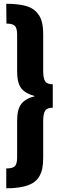

<svg xmlns="http://www.w3.org/2000/svg" viewBox="-20 -859 307 1018"><path d="M13.2 -838.9Q72.3 -838.9 111.1 -829.1Q149.9 -819.3 171.1 -797.6Q192.4 -775.9 200.7 -747.6Q209 -719.2 209 -676.8V-484.9Q209 -444.3 219.2 -428.2Q229.5 -412.1 259.8 -412.1V-288.1Q229.5 -288.1 219.2 -271.7Q209 -255.4 209 -214.8V-22.9Q209 10.7 204.1 34.9Q199.2 59.1 186.3 79.6Q173.3 100.1 151.4 112.8Q129.4 125.5 95 132.3Q60.5 139.2 13.2 139.2V34.2Q46.9 34.2 58.8 22Q70.8 9.8 70.8 -23.9V-217.8Q70.8 -279.8 93 -308.1Q115.2 -336.4 165 -349.1Q114.3 -363.3 92.5 -391.1Q70.8 -418.9 70.8 -481.9V-675.8Q70.8 -709.5 58.8 -721.7Q46.9 -733.9 14.2 -733.9Z"/></svg>

Font: Fira Sans Compressed
Style: Bold
Weight: 700
Width: 1
Designer: Carrois Corporate & Edenspiekermann AG
Foundry: Carrois Corporate GbR & Edenspiekermann AG
Version: Version 4.203;PS 004.203;hotconv 1.0.88;makeotf.lib2.5.64775